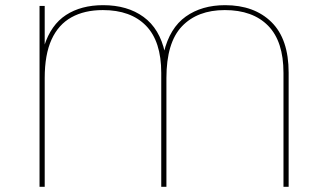

<svg xmlns="http://www.w3.org/2000/svg" viewBox="-20 -723 1264 743"><path d="M133 0V-700H153V-543L151 -545Q177 -627 235.5 -665Q294 -703 379 -703Q473 -703 535.5 -657.5Q598 -612 618 -520H614Q637 -615 699 -659Q761 -703 851 -703Q964 -703 1030.5 -637.5Q1097 -572 1097 -442V0H1077V-441Q1077 -563 1017.5 -623.5Q958 -684 850 -684Q744 -684 684 -621Q624 -558 624 -421V0H604V-441Q604 -563 545 -623.5Q486 -684 378 -684Q307 -684 256.5 -656Q206 -628 179.5 -570Q153 -512 153 -421V0Z"/></svg>

Font: Montserrat Alternates Thin
Style: Regular
Weight: 100
Designer: Julieta Ulanovsky
Foundry: Julieta Ulanovsky
Version: Version 9.000